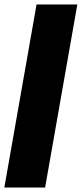

<svg xmlns="http://www.w3.org/2000/svg" viewBox="-54 -731 368 864"><path d="M-34.5 113H149L294 -711H110.5Z"/></svg>

Font: Anybody Expanded ExtraBold
Style: Italic
Weight: 800
Width: 7
Italic angle: -10°
Version: Version 1.113;gftools[0.9.25]